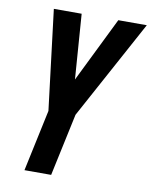

<svg xmlns="http://www.w3.org/2000/svg" viewBox="-81 -775 663 836"><g transform="rotate(10 250.0 -357.0)"><path d="M203 0 262 -276 500 -714H374L233 -427L212 -714H89L143 -272L85 0Z"/></g></svg>

Font: Noto Sans Display Condensed
Style: Bold Italic
Weight: 700
Width: 3
Designer: Monotype Design team
Foundry: Monotype Imaging Inc.
Version: 1.000